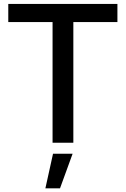

<svg xmlns="http://www.w3.org/2000/svg" viewBox="-20 -748 659 1006"><path d="M23.4 -632.3V-727.5H595.2V-632.3H364.3V0H255.4V-632.3ZM217.8 238.8 257.8 57.6H360.4L294.4 238.8Z"/></svg>

Font: Inter Display Medium
Style: Regular
Weight: 500
Designer: Rasmus Andersson
Foundry: rsms
Version: Version 4.001;git-9221beed3